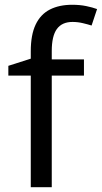

<svg xmlns="http://www.w3.org/2000/svg" viewBox="-20 -785 427 805"><path d="M332 -468H197V0H109V-468H15V-509L109 -539V-570Q109 -639 129.5 -682Q150 -725 189 -745Q228 -765 283 -765Q315 -765 341.5 -759.5Q368 -754 387 -747L364 -678Q348 -683 327 -688Q306 -693 284 -693Q240 -693 218.5 -663.5Q197 -634 197 -571V-536H332Z"/></svg>

Font: Noto Sans Telugu
Style: Regular
Weight: 400
Designer: Jelle Bosma - Monotype Design Team
Foundry: Monotype Imaging Inc.
Version: Version 2.003